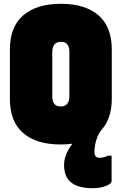

<svg xmlns="http://www.w3.org/2000/svg" viewBox="-20 -740 640 1010"><path d="M300 -720Q428 -720 498 -659.5Q568 -599 568 -480V-220Q568 -120 517 -60Q500 -40 493 -21Q484 1 480.5 20.5Q477 40 477 59Q477 77 484.5 83.5Q492 90 505 90Q526 90 547 79H567V213Q567 226 537.5 238Q508 250 467 250Q393 250 355 220.5Q317 191 317 128Q317 99 329 70Q341 41 361 16Q332 20 299 20Q171 20 101.5 -40.5Q32 -101 32 -220V-480Q32 -599 102.5 -659.5Q173 -720 300 -720ZM255 -231Q255 -216 259 -206Q263 -196 269 -190Q279 -180 300 -180Q345 -180 345 -236V-469Q345 -484 341 -494Q337 -504 331 -510Q321 -520 300 -520Q255 -520 255 -464Z"/></svg>

Font: Recursive Mn Lnr St XBk
Style: Regular
Weight: 1000
Monospace: yes
Version: Version 1.079;hotconv 1.0.112;makeotfexe 2.5.65598; ttfautoh